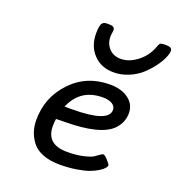

<svg xmlns="http://www.w3.org/2000/svg" viewBox="-139 -885 926 1004"><g transform="rotate(20 324.0 -383.0)"><path d="M109.9 -172.9Q109.9 -297.9 194.8 -387.9Q279.8 -478 410.2 -478Q474.1 -478 513.7 -448.5Q553.2 -418.9 553.2 -370.1Q553.2 -319.3 517.1 -280.8Q453.1 -212.9 246.1 -212.9H237.8Q231.9 -212.9 220.9 -212.4Q210 -211.9 205.1 -211.9Q202.1 -191.9 202.1 -171.9Q202.1 -69.8 317.9 -69.8Q368.7 -69.8 406.2 -78.4Q443.8 -86.9 459 -96.4Q474.1 -106 485.1 -114.5Q496.1 -123 501 -123Q509.8 -123 527.8 -103Q545.9 -83 545.9 -76.2Q545.9 -71.3 537.8 -61.5Q529.8 -51.8 511 -39.8Q492.2 -27.8 465.6 -17.8Q439 -7.8 396 -1Q353 5.9 304.2 5.9Q249 5.9 209 -10Q168.9 -25.9 148.4 -54Q127.9 -82 118.9 -110.8Q109.9 -139.6 109.9 -172.9ZM225.1 -288.1H266.1Q469.2 -288.1 469.2 -357.9Q469.2 -377.9 450.2 -389.9Q431.2 -401.9 397.9 -401.9Q272.9 -401.9 225.1 -288.1ZM249 -704.1Q249 -728 252 -742.9Q254.9 -757.8 261 -763.4Q267.1 -769 271.5 -770.5Q275.9 -772 285.2 -772H299.8Q328.6 -772 329.1 -751Q329.1 -746.1 327.1 -734.1Q325.2 -722.2 325.2 -713.9Q325.2 -675.8 349.6 -649.4Q374 -623 415 -623Q460.9 -623 504.9 -656.5Q548.8 -689.9 567.9 -738.8Q569.8 -742.7 572 -748.8Q574.2 -754.9 575.2 -757.3Q576.2 -759.8 578.6 -763.4Q581.1 -767.1 584 -768.6Q586.9 -770 592 -771Q597.2 -772 604 -772H616.2Q648.4 -772 647.9 -751Q647.9 -736.8 637.5 -712.4Q627 -688 605.5 -658.9Q584 -629.9 555.9 -604Q527.8 -578.1 487.3 -561Q446.8 -543.9 403.8 -543.9Q334 -543.9 291.5 -589.1Q249 -634.3 249 -704.1Z"/></g></svg>

Font: CMU Concrete
Style: BoldItalic
Weight: 700
Italic angle: -14.04°
Version: Version 0.7.0